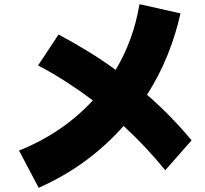

<svg xmlns="http://www.w3.org/2000/svg" viewBox="-20 -802 980 918"><path d="M71 -82Q280 -166 424 -322Q361 -369 296 -411Q231 -453 162 -489L260 -637Q331 -599 399 -557.5Q467 -516 533 -468Q575 -538 603.5 -616Q632 -694 647 -782L843 -738Q820 -635 780.5 -537.5Q741 -440 683 -349Q797 -250 896 -131L770 12Q724 -45 674.5 -97.5Q625 -150 571 -200Q491 -109 390.5 -34.5Q290 40 165 96Z"/></svg>

Font: OA Gothic ExtraBold
Style: Regular
Weight: 800
Designer: Choi Chi-young, Lee Jaesang, Lee Juhyun, Han Dohee
Foundry: DDUNGSANG CORP.
Version: Version 1.000;Build 20210203